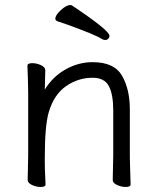

<svg xmlns="http://www.w3.org/2000/svg" viewBox="-20 -732 628 763"><path d="M430 -115V-293Q430 -357 412.5 -390Q395 -423 348 -423Q291 -423 243 -390Q195 -357 174 -287Q158 -234 158 -105V-89Q158 -63 160 -21L161 1Q161 11 142 11Q124 11 107 3Q90 -5 90 -17L92 -115V-364L91 -413L89 -471Q89 -481 108 -481Q126 -481 143 -473Q160 -465 160 -453L158 -376Q190 -428 241 -456.5Q292 -485 348 -485Q434 -485 465 -431Q496 -377 496 -297V-105L497 -67L499 1Q499 11 480 11Q462 11 445 3Q428 -5 428 -16V-17ZM398 -573Q393 -573 387 -576Q367 -588 336 -600.5Q305 -613 283.5 -621Q262 -629 251 -633L207 -648Q200 -651 200 -658Q200 -672 222 -692Q244 -712 259 -712Q263 -712 265 -711Q415 -611 415 -590Q415 -583 410 -578Q405 -573 398 -573Z"/></svg>

Font: Fusion Kai T
Style: Regular
Weight: 400
Designer: Fontworks Inc.
Version: Version 24.134;May 13, 2024